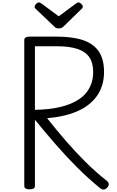

<svg xmlns="http://www.w3.org/2000/svg" viewBox="-20 -1553 967 1589"><path d="M225 14Q203 14 192 7Q181 0 181 -14V-1222Q181 -1236 192.5 -1243Q204 -1250 226 -1250H446Q581 -1250 668 -1220.5Q755 -1191 798 -1126.5Q841 -1062 841 -958Q841 -897 825 -846Q809 -795 779 -754.5Q749 -714 707 -682.5Q665 -651 612 -629Q559 -607 498 -593.5Q437 -580 370 -575Q444 -481 523 -389.5Q602 -298 687.5 -213Q773 -128 866 -55Q877 -47 880 -31Q883 -15 864 3Q851 15 837 15.5Q823 16 808 4Q709 -77 616 -170Q523 -263 436.5 -363Q350 -463 269 -562V-14Q269 0 258 7Q247 14 225 14ZM269 -644Q325 -645 378 -650.5Q431 -656 479 -667.5Q527 -679 568.5 -696.5Q610 -714 644 -738.5Q678 -763 701.5 -795.5Q725 -828 738 -868Q751 -908 751 -958Q751 -1033 719 -1079.5Q687 -1126 621 -1148Q555 -1170 456 -1170H269ZM630 -1533Q639 -1533 652 -1521.5Q665 -1510 665 -1499Q665 -1497 664.5 -1493Q664 -1489 659 -1483L510 -1338Q503 -1332 494.5 -1325Q486 -1318 466 -1318Q447 -1318 438.5 -1325Q430 -1332 424 -1338L272 -1483Q267 -1489 267 -1493Q267 -1497 267 -1499Q267 -1510 279.5 -1521.5Q292 -1533 302 -1533Q308 -1533 313.5 -1529.5Q319 -1526 327 -1521L466 -1418L605 -1521Q613 -1526 618 -1529.5Q623 -1533 630 -1533Z"/></svg>

Font: Playwrite VN
Style: Regular
Weight: 400
Designer: Veronika Burian, José Scaglione
Foundry: TypeTogether
Version: Version 1.002